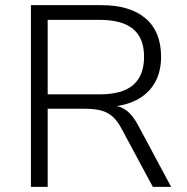

<svg xmlns="http://www.w3.org/2000/svg" viewBox="-20 -725 726 745"><path d="M100 0V-705H373Q485 -705 545 -653.5Q605 -602 605 -505Q605 -446 580.5 -403.5Q556 -361 509.5 -337Q463 -313 398 -310L405 -317L416 -316Q448 -314 472 -295.5Q496 -277 517 -237L644 0H573L452 -225Q436 -256 416.5 -273Q397 -290 371.5 -296.5Q346 -303 310 -303H165V0ZM165 -359H368Q455 -359 497 -395.5Q539 -432 539 -505Q539 -577 496.5 -612.5Q454 -648 365 -648H165Z"/></svg>

Font: Nunito Sans 10pt Light
Style: Regular
Weight: 300
Designer: Vernon Adams
Foundry: Vernon Adams
Version: Version 3.101;gftools[0.9.27]